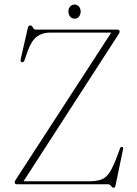

<svg xmlns="http://www.w3.org/2000/svg" viewBox="-20 -834 618 869"><path d="M516 -678 86.5 -13.5H382Q418 -13.5 439.5 -21.8Q461 -30 476.8 -54.8Q492.5 -79.5 511 -129L523.5 -163Q526.5 -170 532.5 -169Q539 -168 537 -159L503 5Q501 15.5 494 15.5Q487 15.5 482.8 7.8Q478.5 0 466.5 0H58.5Q46.5 0 46.5 -8Q46.5 -13.5 51.5 -21L483.5 -686.5H206.5Q171 -686.5 146.8 -668.2Q122.5 -650 106 -604.5L91.5 -563Q87.5 -550.5 79 -552.5Q70.5 -554.5 74 -567.5L106 -708Q109 -719 116.5 -719Q124.5 -719 128.8 -709.5Q133 -700 143 -700H510Q521.5 -700 521.5 -691.5Q521.5 -686 516 -678ZM317.5 -749.5Q305 -749.5 297.2 -759Q289.5 -768.5 289.5 -781.5Q289.5 -795 297.2 -804.2Q305 -813.5 317.5 -813.5Q330 -813.5 337.5 -804.2Q345 -795 345 -781.5Q345 -768.5 337.5 -759Q330 -749.5 317.5 -749.5Z"/></svg>

Font: Fraunces 72pt S000 Thin
Style: Regular
Weight: 100
Version: Version 1.000; ttfautohint (v1.8.3)